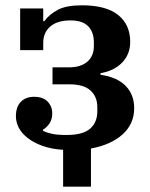

<svg xmlns="http://www.w3.org/2000/svg" viewBox="-20 -554 566 724"><path d="M218 11Q173 8 140 -4Q107 -16 84.5 -33.5Q62 -51 51 -72Q40 -93 40 -116Q40 -151 58.5 -170Q77 -189 109 -189Q142 -189 159.5 -171Q177 -153 177 -126Q177 -104 166.5 -88.5Q156 -73 142 -65V-61Q155 -54 175.5 -49.5Q196 -45 231 -45Q293 -45 320 -69Q347 -93 347 -134V-150Q347 -189 321.5 -212.5Q296 -236 242 -236H178V-300H239Q285 -300 309.5 -321.5Q334 -343 334 -380V-394Q334 -433 312.5 -455Q291 -477 246 -477Q196 -477 169.5 -454Q143 -431 143 -392V-365H56V-522H143V-474H147Q166 -500 198 -517Q230 -534 289 -534Q380 -534 425.5 -497.5Q471 -461 471 -396Q471 -350 441 -318.5Q411 -287 359 -278V-272Q422 -263 454 -230Q486 -197 486 -146Q486 -87 442.5 -47.5Q399 -8 323 6V150H218Z"/></svg>

Font: IBM Plex Serif SmBld
Style: Regular
Weight: 600
Designer: Mike Abbink, Paul van der Laan, Pieter van Rosmalen
Foundry: Bold Monday
Version: Version 3.001